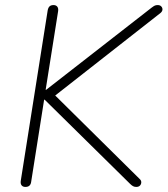

<svg xmlns="http://www.w3.org/2000/svg" viewBox="-20 -731 661 757"><path d="M80 6Q70 6 65 -0.5Q60 -7 62 -19L168 -690Q170 -701 175.5 -706Q181 -711 191 -711Q201 -711 206 -704.5Q211 -698 209 -686L160 -377H162L578 -701Q586 -707 590.5 -709Q595 -711 602 -711Q611 -711 616 -705.5Q621 -700 620.5 -693Q620 -686 613 -680L178 -339L183 -369L530 -26Q537 -20 537 -12.5Q537 -5 532 0.5Q527 6 517 6Q510 6 504.5 3Q499 0 493 -6L156 -338H154L103 -15Q102 -5 96.5 0.5Q91 6 80 6Z"/></svg>

Font: Nunito ExtraLight
Style: Italic
Weight: 200
Italic angle: -9°
Designer: Vernon Adams
Foundry: Vernon Adams
Version: Version 3.602